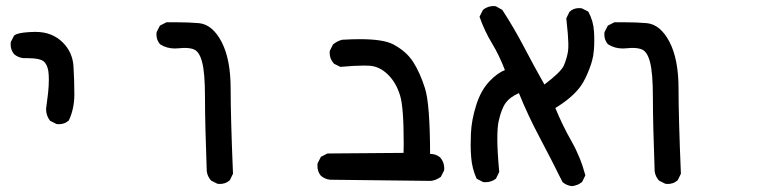

<svg xmlns="http://www.w3.org/2000/svg" viewBox="-20 -493 2540 643"><path d="M134.3 -127.9V-128.4Q138.2 -155.8 140.9 -180.4Q143.6 -205.1 143.6 -227.1Q143.6 -234.4 143.1 -242.2Q142.1 -270.5 128.4 -285.6Q116.2 -298.3 70.3 -298.3Q64.9 -298.3 58.1 -298.3Q40.5 -300.3 27.3 -311.5Q15.6 -325.2 15.6 -344.7Q15.6 -347.7 16.1 -352.1L26.9 -373.5Q31.2 -377 36.1 -378.9Q53.7 -385.3 96.2 -386.2Q97.7 -386.2 99.1 -386.2Q154.8 -386.2 190.4 -350.6Q223.1 -317.9 226.1 -271Q229 -223.6 229 -176.8Q229 -128.9 210.4 -89.4Q201.7 -82 193.4 -79.6Q185.1 -77.1 179.4 -77.1Q173.8 -77.1 169.4 -77.6L147.9 -88.4L147 -89.4Q134.3 -106.4 134.3 -127.9Z M672.4 80.1Q666.5 -81.1 666.5 -165.8Q666.5 -250.5 656.7 -285.6Q647.9 -319.3 630.4 -327.1Q618.2 -332.5 598.6 -332.5Q589.8 -332.5 581.3 -331.5Q572.8 -330.6 565.9 -330.6Q538.1 -330.6 516.1 -344.7Q503.9 -358.4 503.9 -377.9Q503.9 -380.9 504.4 -385.3L515.6 -407.2L537.6 -418.5Q551.8 -418.5 566.4 -418.5Q611.3 -418.5 646 -415.5Q691.9 -411.1 722.7 -351.6Q752.4 -293.5 752.4 -196.3Q752.4 -100.6 760.3 88.9L749.5 110.8Q740.7 118.2 732.4 120.6Q724.1 123 718.5 123Q712.9 123 708.5 122.6L687 111.8Q674.8 98.1 672.4 80.6Z M1043 62Q1043 58.6 1043.5 54.2L1054.7 32.2L1076.7 21L1331.5 19Q1332 2.4 1332 -12.7Q1332 -134.8 1319.8 -173.3Q1306.6 -216.8 1278.6 -243.9Q1250.5 -271 1216.8 -272.9Q1208 -273.4 1197.8 -273.4Q1167 -273.4 1120.1 -269L1098.1 -279.8L1097.7 -280.8Q1084 -295.9 1084 -315.9Q1084 -318.8 1084.5 -322.8L1095.2 -344.2Q1108.9 -355.5 1126 -359.9Q1158.7 -361.8 1185.1 -361.8Q1263.2 -361.8 1296.4 -344.7Q1340.8 -321.3 1363.8 -285.4Q1386.7 -249.5 1403.3 -197.3Q1419.9 -145 1420.4 22.5Q1420.9 22.5 1420.9 22.5Q1440.4 22.5 1454.1 34.2Q1467.8 49.8 1467.8 70.8Q1467.8 73.7 1467.3 77.6L1456.5 99.1Q1440.4 110.8 1423.3 112.8H1422.9L1085.4 108.9Q1067.9 106.9 1054.7 95.7Q1043 82 1043 62Z M1651.9 83 1641.1 105 1640.1 106Q1625 117.2 1605.5 117.2Q1602.5 117.2 1598.1 116.7L1576.2 105.5Q1561 71.8 1558.1 35.2Q1556.2 13.7 1556.2 -7.1Q1556.2 -27.8 1557.1 -45.9Q1559.1 -91.8 1575 -141.6Q1590.8 -191.4 1620.1 -221.7Q1646.5 -249 1670.9 -258.3Q1652.3 -307.1 1628.4 -346.7Q1602.5 -389.2 1585.9 -437L1597.2 -459.5L1598.1 -460.4Q1613.3 -472.7 1632.8 -472.7Q1636.2 -472.7 1640.1 -472.2L1662.1 -460Q1702.1 -398.4 1735.1 -335.2Q1768.1 -272 1803.2 -210Q1858.4 -251.5 1868.2 -273.4Q1878.4 -297.4 1882.3 -321.3Q1883.3 -328.1 1883.3 -334.7Q1883.3 -341.3 1883.3 -349.6Q1883.3 -357.9 1881.6 -379.9Q1879.9 -401.9 1876.5 -431.6L1887.2 -453.6L1888.2 -454.1Q1900.4 -465.8 1918.9 -465.8Q1926.8 -465.8 1929.2 -464.8L1950.2 -454.1Q1967.3 -422.4 1969.2 -388.2Q1970.2 -374.5 1970.2 -357.4Q1970.2 -340.3 1969 -326.7Q1967.8 -313 1966.6 -306.4Q1965.3 -299.8 1963.6 -292.7Q1961.9 -285.6 1959.5 -278.3Q1957 -271 1954.1 -263.2Q1939.9 -225.6 1924.8 -204.6Q1897 -166 1839.8 -131.3Q1864.3 -71.8 1894 -19.8Q1923.8 32.2 1940.4 94.2L1929.2 116.7Q1920.4 123 1914.6 125.5Q1904.8 129.4 1895.5 130.4Q1877.4 128.4 1863.8 116.7Q1826.2 40.5 1787.4 -32.5Q1748.5 -105.5 1717.8 -181.2Q1688 -168 1674.3 -149.4Q1659.2 -129.4 1649.9 -86.9Q1645.5 -67.9 1645.5 -27.1Q1645.5 13.7 1651.9 83Z M2172.4 80.1Q2166.5 -81.1 2166.5 -165.8Q2166.5 -250.5 2156.7 -285.6Q2147.9 -319.3 2130.4 -327.1Q2118.2 -332.5 2098.6 -332.5Q2089.8 -332.5 2081.3 -331.5Q2072.8 -330.6 2065.9 -330.6Q2038.1 -330.6 2016.1 -344.7Q2003.9 -358.4 2003.9 -377.9Q2003.9 -380.9 2004.4 -385.3L2015.6 -407.2L2037.6 -418.5Q2051.8 -418.5 2066.4 -418.5Q2111.3 -418.5 2146 -415.5Q2191.9 -411.1 2222.7 -351.6Q2252.4 -293.5 2252.4 -196.3Q2252.4 -100.6 2260.3 88.9L2249.5 110.8Q2240.7 118.2 2232.4 120.6Q2224.1 123 2218.5 123Q2212.9 123 2208.5 122.6L2187 111.8Q2174.8 98.1 2172.4 80.6Z"/></svg>

Font: Bakudai
Style: Medium
Weight: 500
Version: Version 1.48